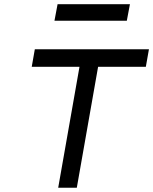

<svg xmlns="http://www.w3.org/2000/svg" viewBox="-20 -887 724 907"><path d="M144.5 -654.3 129.9 -571.3H355.5L254.9 0H342.8L443.4 -571.3H668.9L683.6 -654.3ZM252 -867.2 237.3 -789.1H579.1L593.8 -867.2Z"/></svg>

Font: Sen-gleads
Style: Italic
Weight: 400
Designer: Kosal Sen, Philatype
Foundry: Philatype
Version: Version 1.004; ttfautohint (v1.8.3)